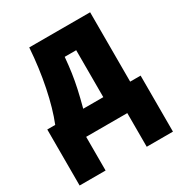

<svg xmlns="http://www.w3.org/2000/svg" viewBox="-177 -676 941 1003"><g transform="rotate(-30 293.5 -175.0)"><path d="M512.2 -553.2V-134.8H575.2V203.1H417V0H168.9V203.1H12.2V-134.8H60.1Q91.8 -213.9 114.3 -323.5Q136.7 -433.1 145 -553.2ZM350.1 -418H280.8Q276.4 -367.7 270.3 -325.4Q264.2 -283.2 254.4 -238.3Q244.6 -193.4 229 -134.8H350.1Z"/></g></svg>

Font: Open Sans Condensed ExtraBold
Style: Regular
Weight: 800
Width: 3
Designer: Monotype Design Team
Foundry: Monotype Imaging Inc.
Version: Version 3.000; ttfautohint (v1.8.4)